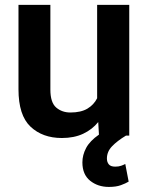

<svg xmlns="http://www.w3.org/2000/svg" viewBox="-20 -548 598 776"><path d="M500 186Q487.8 193.4 468.5 200.4Q449.2 207.5 419.9 207.5Q375.5 207.5 344.2 182.4Q313 157.2 313 108.4Q313 78.6 328.1 50Q343.3 21.5 379.9 -3.9L377 -54.7Q352.5 -24.4 315.9 -7.3Q279.3 9.8 230 9.8Q151.9 9.8 103.3 -36.1Q54.7 -82 54.7 -187V-528.3H183.6V-186Q183.6 -133.8 207 -113.5Q230.5 -93.3 264.6 -93.3Q307.1 -93.3 333.3 -108.9Q359.4 -124.5 372.6 -150.9V-528.3H502.4V0H489.3Q453.6 21.5 432.9 43.2Q412.1 64.9 412.1 92.8Q412.1 106.9 419.7 116.2Q427.2 125.5 445.8 125.5Q460 125.5 470 121.8Q480 118.2 486.3 114.7Z"/></svg>

Font: Vazirmatn UI FD SemiBold
Style: Regular
Weight: 600
Designer: Saber Rastikerdar
Foundry: Saber Rastikerdar
Version: Version 33.003